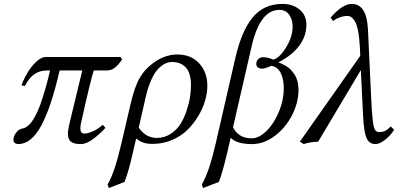

<svg xmlns="http://www.w3.org/2000/svg" viewBox="-20 -718 2018 973"><path d="M590.8 -429.2 599.1 -417Q579.1 -388.2 561.5 -374.5Q543.9 -360.8 520 -360.8H455.1Q436.5 -301.3 393.1 -106Q387.2 -83 387.2 -67.9Q387.2 -41 407.2 -41Q421.9 -41 447.5 -51Q473.1 -61 501 -85.9L514.2 -69.8Q485.8 -38.6 451.7 -13.2Q417.5 12.2 389.2 12.2Q354.5 12.2 339.4 0Q324.2 -12.2 324.2 -40Q324.2 -57.6 332 -91.8L397 -360.8H282.2Q238.8 -172.9 188.5 -80.3Q138.2 12.2 71.8 12.2Q62.5 12.2 55.2 6.6Q47.9 1 47.9 -11.2Q47.9 -14.2 49.8 -22Q51.8 -32.7 63.2 -47.6Q74.7 -62.5 90.8 -65.9Q98.6 -67.4 104.2 -69.6Q109.9 -71.8 120.1 -79.3Q130.4 -86.9 139.2 -98.6Q147.9 -110.4 159.9 -132.6Q171.9 -154.8 182.9 -184.3Q193.8 -213.9 207.3 -259.3Q220.7 -304.7 233.9 -360.8H216.8Q181.6 -360.8 154.8 -342.5Q127.9 -324.2 106 -282.2L88.9 -285.2Q100.1 -316.9 119.1 -349.1Q138.2 -381.3 163.8 -405.3Q189.5 -429.2 211.9 -429.2Z M1030.8 -283.2Q1030.8 -249 1020 -210.2Q1009.3 -171.4 986.1 -132.1Q962.9 -92.8 930.9 -60.8Q898.9 -28.8 852.5 -8.8Q806.2 11.2 752.9 11.2Q724.6 11.2 706.3 4.6Q688 -2 669.9 -16.1L652.8 58.1Q628.9 162.1 610.8 204.1L531.7 234.9L524.9 216.8Q560.1 160.2 595.7 6.8L640.1 -184.1Q651.9 -235.4 663.6 -268.6Q676.3 -304.2 689.9 -326.2Q703.6 -348.1 712.9 -358.9Q722.2 -369.6 736.8 -382.8Q804.2 -441.9 878.9 -441.9Q948.2 -441.9 989.5 -397Q1030.8 -352.1 1030.8 -283.2ZM773.9 -19Q813.5 -19 845.2 -39.8Q877 -60.5 895.5 -91.1Q914.1 -121.6 926.5 -159.7Q939 -197.8 943.4 -229Q947.8 -260.3 947.8 -286.1Q947.8 -347.2 922.1 -375.5Q896.5 -403.8 852.1 -403.8Q835 -403.8 818.6 -396.5Q802.2 -389.2 783.7 -371.1Q765.1 -353 748 -316.4Q731 -279.8 718.8 -228L683.1 -70.8Q719.7 -19 773.9 -19Z M1364.7 -416Q1395 -422.4 1429 -476.6Q1462.9 -530.8 1462.9 -583Q1462.9 -619.6 1445.3 -643.8Q1427.7 -668 1396 -668Q1299.3 -668 1256.8 -490.2L1161.1 -73.7Q1171.4 -49.3 1194.8 -33.2Q1218.3 -17.1 1256.8 -17.1Q1291.5 -17.1 1329.1 -53Q1366.7 -88.9 1392.3 -149.2Q1418 -209.5 1418 -272Q1418 -316.4 1403.1 -347.2Q1388.2 -377.9 1356 -384.8Q1324.2 -370.1 1307.6 -370.1Q1295.4 -370.1 1287.1 -376.2Q1278.8 -382.3 1278.8 -394Q1278.8 -408.7 1288.6 -418.5Q1298.3 -428.2 1313 -428.2Q1335.9 -428.2 1364.7 -416ZM1148.9 -20 1130.9 58.1Q1105 166.5 1088.9 204.1L1008.8 234.9L1002.9 216.8Q1040 153.8 1073.7 6.8L1173.8 -429.2Q1189.5 -494.6 1209.5 -542.5Q1229.5 -590.3 1257.8 -626.2Q1286.1 -662.1 1324.5 -680.2Q1362.8 -698.2 1411.6 -698.2Q1462.4 -698.2 1497.6 -670.2Q1532.7 -642.1 1532.7 -591.8Q1532.7 -534.7 1495.8 -485.6Q1459 -436.5 1390.6 -401.9Q1401.4 -397.9 1409.7 -394Q1418 -390.1 1431.2 -382.3Q1444.3 -374.5 1453.9 -364.3Q1463.4 -354 1472.9 -339.8Q1482.4 -325.7 1487.5 -306.2Q1492.7 -286.6 1492.7 -263.2Q1492.7 -198.2 1460.2 -134.5Q1427.7 -70.8 1372.6 -29.3Q1317.4 12.2 1256.8 12.2Q1179.2 12.2 1148.9 -20Z M1977.5 -60.1Q1958 -30.3 1930.7 -9Q1903.3 12.2 1883.3 12.2Q1850.1 12.2 1837.2 -19.5Q1824.2 -51.3 1820.3 -126L1808.6 -362.8L1592.3 0Q1549.3 1.5 1519.5 12.2L1499.5 0L1805.7 -435.1L1803.7 -478Q1801.3 -527.3 1794.7 -560.8Q1788.1 -594.2 1778.6 -609.9Q1769 -625.5 1760 -631.3Q1751 -637.2 1739.7 -637.2Q1704.1 -637.2 1667.5 -611.8L1655.3 -628.9Q1715.8 -698.2 1762.7 -698.2Q1838.4 -698.2 1844.7 -568.8L1861.3 -213.9Q1866.7 -109.9 1873.3 -79.3Q1879.9 -48.8 1900.4 -48.8Q1917.5 -48.8 1929.9 -54Q1942.4 -59.1 1960.4 -77.1Z"/></svg>

Font: Linux Libertine G
Style: Italic
Weight: 400
Italic angle: -12°
Designer: Philipp H. Poll
Foundry: Philipp H. Poll
Version: Version 5.1.3